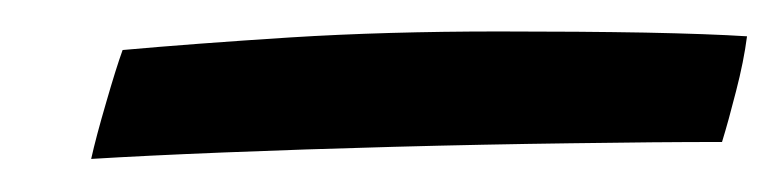

<svg xmlns="http://www.w3.org/2000/svg" viewBox="-20 -402 483 119"><path d="M443 -379.5Q441 -364 436.2 -345.5Q431.5 -327 427.5 -314Q387 -314 333.5 -313.2Q280 -312.5 224 -311Q168 -309.5 118.5 -307.5Q69 -305.5 36.5 -303.5Q39.5 -317 45.8 -338.5Q52 -360 56 -371Q100.5 -375 159.8 -378.8Q219 -382.5 289.5 -382.5Q340 -382.5 379.8 -381.8Q419.5 -381 443 -379.5Z"/></svg>

Font: Grandstander Light
Style: Italic
Weight: 300
Italic angle: -15°
Designer: Tyler Finck
Foundry: Etcetera Type Co
Version: Version 1.200; ttfautohint (v1.8.3)